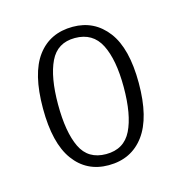

<svg xmlns="http://www.w3.org/2000/svg" viewBox="-63 -777 430 455"><g transform="rotate(-15 152.0 -549.5)"><path d="M151 -380Q97 -380 66 -422.5Q35 -465 35 -550Q35 -636 66 -677.5Q97 -719 153 -719Q206 -719 238 -677Q270 -635 270 -550Q270 -465 238.5 -422.5Q207 -380 151 -380ZM152 -407Q196 -407 214.5 -444.5Q233 -482 233 -550Q233 -617 214 -654.5Q195 -692 151 -692Q108 -692 90 -654.5Q72 -617 72 -550Q72 -482 90 -444.5Q108 -407 152 -407Z"/></g></svg>

Font: Noto Serif Condensed ExtraLight
Style: Regular
Weight: 200
Width: 3
Designer: Monotype Design Team
Foundry: Monotype Imaging Inc.
Version: Version 2.013; ttfautohint (v1.8.4.7-5d5b)